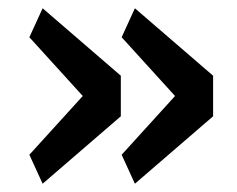

<svg xmlns="http://www.w3.org/2000/svg" viewBox="-20 -511 572 464"><path d="M51 -137 180 -279 51 -421 83 -491 272 -328V-230L83 -67ZM274 -137 403 -279 274 -421 306 -491 495 -328V-230L306 -67Z"/></svg>

Font: IBM Plex Sans Thai Looped Medium
Style: Regular
Weight: 500
Designer: Mike Abbink, Paul van der Laan, Pieter van Rosmalen, Ben Mitchell, Mark Frömberg
Foundry: Bold Monday
Version: Version 1.1